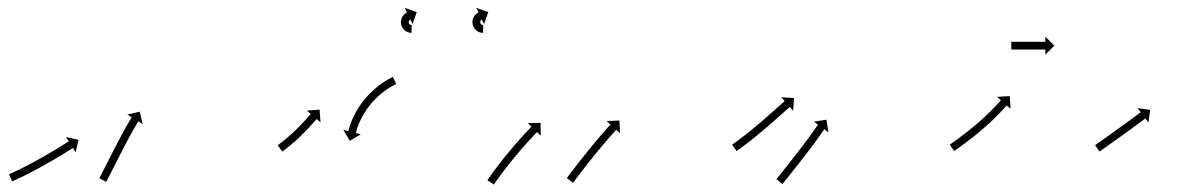

<svg xmlns="http://www.w3.org/2000/svg" viewBox="-20 -457 3084 494"><path d="M5 -9.5C4.4 -9.2 3.8 -9 3.2 -8.7L11.2 9.6C11.8 9.4 12.4 9.1 13 8.8L13 8.8L13 8.8C14.8 8.1 16.5 7.3 18.2 6.5L18.3 6.5L18.3 6.5C21 5.3 23.6 4.1 26.3 2.8C26.3 2.8 26.3 2.8 26.3 2.8C26.3 2.8 26.3 2.8 26.3 2.8C29.8 1.2 33.2 -0.4 36.7 -2.1C36.7 -2.1 36.7 -2.1 36.7 -2.1C36.7 -2.1 36.7 -2.1 36.7 -2.1C40.8 -4.1 44.8 -6.1 48.8 -8.1C48.8 -8.1 48.8 -8.1 48.9 -8.1C48.9 -8.1 48.9 -8.1 48.9 -8.1C53.4 -10.4 57.8 -12.7 62.3 -15C62.3 -15 62.3 -15 62.3 -15C62.3 -15 62.3 -15 62.3 -15C67.1 -17.5 71.8 -20 76.5 -22.6C76.5 -22.6 76.5 -22.6 76.5 -22.6C76.6 -22.6 76.6 -22.6 76.6 -22.6C81.4 -25.3 86.3 -27.9 91.1 -30.6L91.1 -30.6L91.1 -30.6C96 -33.3 100.8 -36.1 105.6 -38.8L105.6 -38.8L105.6 -38.8C110.3 -41.5 114.9 -44.2 119.5 -46.9L119.5 -46.9L119.5 -46.9C123.8 -49.5 128.1 -52 132.4 -54.6L132.4 -54.6L132.5 -54.6C136.3 -56.9 140.1 -59.3 144 -61.6L144 -61.6L144 -61.6C147.2 -63.6 150.4 -65.6 153.7 -67.6L153.7 -67.6L153.7 -67.6C156.2 -69.1 158.6 -70.7 161.1 -72.2L161.1 -72.2L161.1 -72.2C162.7 -73.2 164.3 -74.2 165.9 -75.2C166.5 -75.6 167 -75.9 167.6 -76.3L174.6 -65.1L181.9 -97.1L149.9 -104.3L156.9 -93.2C156.4 -92.8 155.8 -92.5 155.2 -92.1C153.7 -91.1 152.1 -90.1 150.5 -89.2L150.5 -89.2L150.5 -89.2C148.1 -87.6 145.6 -86.1 143.1 -84.6L143.1 -84.6L143.1 -84.6C139.9 -82.6 136.7 -80.6 133.5 -78.7L133.5 -78.7L133.6 -78.7C129.8 -76.4 125.9 -74 122.1 -71.7L122.1 -71.8L122.2 -71.8C117.9 -69.2 113.6 -66.7 109.4 -64.2L109.4 -64.2L109.4 -64.2C104.8 -61.5 100.2 -58.8 95.6 -56.2L95.6 -56.2L95.7 -56.2C90.9 -53.5 86.1 -50.8 81.4 -48.1L81.4 -48.1L81.4 -48.1C76.6 -45.4 71.8 -42.8 67 -40.2C67 -40.2 67 -40.2 67 -40.2C67 -40.2 67 -40.2 67 -40.2C62.4 -37.7 57.7 -35.2 53 -32.7C53 -32.7 53 -32.7 53 -32.7C53 -32.7 53.1 -32.7 53.1 -32.7C48.7 -30.5 44.3 -28.2 39.8 -26C39.8 -26 39.8 -26 39.9 -26C39.9 -26 39.9 -26 39.9 -26C35.9 -24 31.9 -22 28 -20.1C28 -20.1 28 -20.1 28 -20.1C28 -20.1 28 -20.1 28 -20.1C24.6 -18.5 21.3 -16.9 17.9 -15.3C17.9 -15.3 17.9 -15.3 17.9 -15.3C17.9 -15.3 17.9 -15.3 17.9 -15.3C15.3 -14.1 12.7 -12.9 10.1 -11.7L10.1 -11.7L10.1 -11.7C8.4 -11 6.7 -10.2 5 -9.5L5 -9.5ZM236.5 -0.1C236.2 0.5 235.9 1.1 235.6 1.6L253.3 10.8C253.6 10.2 253.9 9.6 254.2 9C255.1 7.4 256 5.7 256.8 4C258.2 1.4 259.5 -1.1 260.8 -3.7C262.5 -7.1 264.3 -10.5 266 -13.8C268 -17.8 270 -21.8 272.1 -25.8C274.3 -30.2 276.6 -34.7 278.9 -39.1C281.3 -43.8 283.7 -48.6 286.1 -53.3C288.6 -58.2 291.1 -63.1 293.6 -68L293.6 -68L293.6 -68C296.2 -72.9 298.7 -77.7 301.2 -82.6L301.2 -82.6L301.2 -82.6C303.7 -87.3 306.1 -92 308.6 -96.7L308.6 -96.7L308.6 -96.6C310.9 -101 313.3 -105.4 315.7 -109.7L315.7 -109.7L315.6 -109.7C317.8 -113.6 319.9 -117.5 322.1 -121.3C322.1 -121.3 322.1 -121.3 322.1 -121.3C322.1 -121.3 322.1 -121.3 322.1 -121.3C323.9 -124.5 325.8 -127.8 327.7 -131C327.7 -131 327.7 -131 327.7 -131C327.6 -131 327.6 -131 327.6 -131C329.1 -133.5 330.6 -135.9 332 -138.4L332 -138.4L332 -138.4C333 -140 333.9 -141.5 334.9 -143.1L334.9 -143.1L334.9 -143.1C335.2 -143.7 335.6 -144.2 335.9 -144.8L347.1 -137.8L339.6 -169.7L307.7 -162.2L318.9 -155.3C318.6 -154.7 318.2 -154.2 317.9 -153.6L317.9 -153.6L317.8 -153.6C316.9 -151.9 315.9 -150.3 314.9 -148.7L314.9 -148.7L314.9 -148.7C313.4 -146.2 311.9 -143.6 310.4 -141.1C310.4 -141.1 310.4 -141.1 310.4 -141.1C310.4 -141.1 310.4 -141.1 310.4 -141.1C308.5 -137.8 306.6 -134.5 304.7 -131.2C304.7 -131.2 304.7 -131.1 304.7 -131.1C304.7 -131.1 304.7 -131.1 304.7 -131.1C302.5 -127.2 300.3 -123.3 298.1 -119.3L298.1 -119.3L298.1 -119.3C295.7 -114.9 293.3 -110.5 291 -106.1L291 -106.1L291 -106C288.5 -101.3 286 -96.6 283.5 -91.9L283.5 -91.8L283.5 -91.8C280.9 -86.9 278.4 -82 275.9 -77.1L275.9 -77.1L275.9 -77.1C273.3 -72.2 270.8 -67.3 268.3 -62.4C265.9 -57.7 263.5 -52.9 261 -48.2C258.8 -43.7 256.5 -39.3 254.3 -34.9C252.2 -30.9 250.2 -26.9 248.2 -22.9C246.5 -19.6 244.7 -16.2 243 -12.9C241.7 -10.3 240.4 -7.7 239 -5.1C238.2 -3.4 237.3 -1.8 236.5 -0.1Z M695.6 -84.2C695.2 -83.9 694.8 -83.7 694.5 -83.4L706.1 -67.1C706.5 -67.4 706.8 -67.6 707.2 -67.9L707.2 -67.9L707.2 -67.9C708.3 -68.7 709.3 -69.4 710.4 -70.2L710.4 -70.2L710.4 -70.2C712 -71.4 713.6 -72.6 715.2 -73.8C715.2 -73.8 715.2 -73.8 715.3 -73.9C715.3 -73.9 715.3 -73.9 715.3 -73.9C717.3 -75.5 719.4 -77.1 721.4 -78.7C721.4 -78.7 721.5 -78.7 721.5 -78.7C721.5 -78.7 721.5 -78.7 721.5 -78.7C723.9 -80.6 726.3 -82.6 728.7 -84.5C728.7 -84.5 728.7 -84.6 728.7 -84.6C728.7 -84.6 728.7 -84.6 728.7 -84.6C731.3 -86.8 733.9 -89 736.5 -91.3C736.5 -91.3 736.5 -91.3 736.6 -91.3C736.6 -91.3 736.6 -91.3 736.6 -91.3C739.3 -93.8 742.1 -96.2 744.8 -98.7C744.8 -98.7 744.8 -98.7 744.8 -98.7C744.8 -98.7 744.8 -98.7 744.8 -98.7C747.6 -101.3 750.3 -103.9 753.1 -106.5C753.1 -106.5 753.1 -106.5 753.1 -106.5C753.1 -106.5 753.1 -106.6 753.1 -106.6C755.8 -109.2 758.5 -111.8 761.2 -114.5C761.2 -114.5 761.2 -114.5 761.2 -114.5C761.2 -114.5 761.2 -114.5 761.2 -114.5C763.8 -117.1 766.3 -119.7 768.9 -122.4C768.9 -122.4 768.9 -122.4 768.9 -122.4C768.9 -122.4 768.9 -122.4 768.9 -122.4C771.3 -124.9 773.6 -127.3 775.9 -129.8L775.9 -129.8L776 -129.9C778 -132.1 780.1 -134.3 782.1 -136.6L782.2 -136.6L782.2 -136.6C783.9 -138.5 785.6 -140.5 787.3 -142.4L787.3 -142.4L787.3 -142.4C788.7 -143.9 790 -145.4 791.3 -146.9L791.3 -146.9L791.3 -146.9C792.1 -147.8 793 -148.8 793.8 -149.8L793.8 -149.8L793.8 -149.8C794.1 -150.1 794.4 -150.5 794.7 -150.8L804.7 -142.2L802.3 -174.9L769.6 -172.5L779.6 -163.9C779.3 -163.6 779 -163.2 778.7 -162.9L778.7 -162.9L778.7 -162.9C777.9 -161.9 777.1 -161 776.2 -160L776.2 -160L776.3 -160.1C775 -158.6 773.7 -157.1 772.4 -155.7L772.4 -155.7L772.4 -155.7C770.7 -153.8 769 -151.9 767.3 -150L767.3 -150L767.4 -150.1C765.3 -147.8 763.3 -145.6 761.3 -143.5L761.3 -143.5L761.3 -143.5C759 -141 756.7 -138.6 754.4 -136.2C754.4 -136.2 754.4 -136.2 754.5 -136.2C754.5 -136.2 754.5 -136.2 754.5 -136.2C752 -133.7 749.5 -131.1 747 -128.6C747 -128.6 747 -128.6 747 -128.6C747 -128.6 747 -128.6 747 -128.6C744.4 -126 741.8 -123.5 739.2 -120.9C739.2 -120.9 739.2 -120.9 739.2 -120.9C739.2 -120.9 739.2 -121 739.2 -121C736.6 -118.4 733.9 -115.9 731.2 -113.4C731.2 -113.4 731.2 -113.4 731.2 -113.4C731.3 -113.4 731.3 -113.5 731.3 -113.5C728.6 -111.1 726 -108.7 723.3 -106.3C723.3 -106.3 723.4 -106.3 723.4 -106.4C723.4 -106.4 723.4 -106.4 723.4 -106.4C720.9 -104.2 718.4 -102 715.8 -99.9C715.8 -99.9 715.8 -99.9 715.9 -99.9C715.9 -99.9 715.9 -100 715.9 -100C713.6 -98.1 711.3 -96.2 709 -94.3C709 -94.3 709 -94.3 709 -94.3C709 -94.4 709 -94.4 709 -94.4C707.1 -92.8 705.1 -91.3 703.1 -89.7C703.1 -89.7 703.1 -89.8 703.1 -89.8C703.2 -89.8 703.2 -89.8 703.2 -89.8C701.6 -88.6 700.1 -87.5 698.5 -86.3L698.5 -86.3L698.6 -86.3C697.6 -85.6 696.6 -84.9 695.5 -84.2L695.6 -84.2Z M997.6 -240C998.2 -240.3 998.8 -240.6 999.4 -240.9L990.9 -259C990.3 -258.7 989.7 -258.4 989.1 -258.1C989.1 -258.1 989.1 -258.1 989 -258.1C989 -258.1 989 -258.1 989 -258.1C987.2 -257.2 985.5 -256.3 983.8 -255.4C983.8 -255.4 983.7 -255.4 983.7 -255.4C983.7 -255.4 983.6 -255.4 983.6 -255.4C981 -254 978.3 -252.5 975.7 -251C975.7 -251 975.6 -250.9 975.6 -250.9C975.6 -250.9 975.5 -250.9 975.5 -250.9C972.2 -248.9 968.9 -246.8 965.6 -244.6C965.6 -244.6 965.5 -244.6 965.5 -244.6C965.4 -244.5 965.4 -244.5 965.4 -244.5C961.6 -241.9 957.8 -239.2 954.1 -236.4C954.1 -236.4 954.1 -236.4 954.1 -236.3C954 -236.3 954 -236.3 954 -236.3C949.9 -233.1 946 -229.8 942.1 -226.4C942.1 -226.4 942 -226.4 942 -226.3C941.9 -226.3 941.9 -226.2 941.9 -226.2C937.8 -222.5 933.9 -218.7 930 -214.8C930 -214.8 929.9 -214.8 929.9 -214.7C929.8 -214.7 929.8 -214.6 929.8 -214.6C925.9 -210.5 922.1 -206.2 918.4 -201.9C918.4 -201.9 918.4 -201.9 918.3 -201.8C918.3 -201.8 918.3 -201.7 918.3 -201.7C914.7 -197.3 911.2 -192.8 907.9 -188.2C907.9 -188.2 907.8 -188.1 907.8 -188.1C907.8 -188 907.7 -187.9 907.7 -187.9C904.6 -183.4 901.6 -178.8 898.7 -174.1C898.7 -174.1 898.7 -174 898.7 -174C898.6 -173.9 898.6 -173.8 898.6 -173.8C896 -169.4 893.5 -164.8 891.2 -160.2C891.2 -160.2 891.2 -160.2 891.1 -160.1C891.1 -160.1 891.1 -160 891.1 -160C889.1 -155.9 887.2 -151.6 885.3 -147.4C885.3 -147.4 885.3 -147.3 885.3 -147.3C885.3 -147.2 885.3 -147.2 885.3 -147.2C883.8 -143.5 882.4 -139.9 881.1 -136.2C881.1 -136.2 881.1 -136.2 881.1 -136.1C881.1 -136.1 881 -136 881 -136C880.1 -133.2 879.2 -130.3 878.3 -127.4C878.3 -127.4 878.3 -127.4 878.3 -127.3C878.3 -127.3 878.2 -127.3 878.2 -127.3C877.7 -125.4 877.2 -123.5 876.7 -121.7C876.7 -121.7 876.7 -121.6 876.7 -121.6C876.7 -121.6 876.7 -121.6 876.7 -121.6C876.5 -120.9 876.3 -120.3 876.2 -119.6L863.4 -122.9L880.1 -94.7L908.3 -111.4L895.5 -114.7C895.7 -115.3 895.9 -116 896 -116.6C896 -116.6 896 -116.6 896 -116.6C896 -116.5 896 -116.5 896 -116.5C896.5 -118.3 897 -120 897.5 -121.8C897.5 -121.8 897.5 -121.7 897.4 -121.7C897.4 -121.7 897.4 -121.6 897.4 -121.6C898.2 -124.3 899.1 -127 900 -129.7C900 -129.7 900 -129.6 900 -129.6C900 -129.5 899.9 -129.5 899.9 -129.5C901.2 -132.9 902.5 -136.4 903.8 -139.7C903.8 -139.7 903.8 -139.7 903.8 -139.6C903.8 -139.6 903.7 -139.5 903.7 -139.5C905.4 -143.5 907.2 -147.5 909.1 -151.3C909.1 -151.3 909.1 -151.3 909.1 -151.2C909 -151.2 909 -151.1 909 -151.1C911.2 -155.4 913.5 -159.7 915.9 -163.9C915.9 -163.9 915.9 -163.8 915.9 -163.7C915.8 -163.7 915.8 -163.6 915.8 -163.6C918.5 -168 921.3 -172.4 924.2 -176.6C924.2 -176.6 924.2 -176.6 924.2 -176.5C924.1 -176.5 924.1 -176.4 924.1 -176.4C927.2 -180.8 930.5 -185 933.8 -189.2C933.8 -189.2 933.8 -189.1 933.7 -189.1C933.7 -189 933.6 -189 933.6 -189C937.1 -193 940.7 -197 944.3 -200.9C944.3 -200.9 944.3 -200.8 944.3 -200.8C944.2 -200.8 944.2 -200.7 944.2 -200.7C947.8 -204.4 951.5 -208 955.4 -211.5C955.4 -211.5 955.3 -211.4 955.3 -211.4C955.2 -211.3 955.2 -211.3 955.2 -211.3C958.8 -214.5 962.6 -217.6 966.4 -220.6C966.4 -220.6 966.3 -220.5 966.3 -220.5C966.2 -220.5 966.2 -220.4 966.2 -220.4C969.6 -223 973.1 -225.6 976.7 -228C976.7 -228 976.7 -228 976.6 -228C976.6 -227.9 976.5 -227.9 976.5 -227.9C979.6 -229.9 982.7 -231.9 985.8 -233.7C985.8 -233.7 985.8 -233.7 985.7 -233.7C985.7 -233.7 985.7 -233.6 985.7 -233.6C988.1 -235 990.5 -236.4 993 -237.7C993 -237.7 993 -237.7 992.9 -237.7C992.9 -237.7 992.9 -237.7 992.9 -237.7C994.5 -238.5 996.1 -239.3 997.7 -240.1C997.7 -240.1 997.7 -240.1 997.7 -240.1C997.7 -240 997.6 -240 997.6 -240Z M1222.3 -372.5C1222.5 -372.5 1222.7 -372.5 1222.9 -372.5L1223.1 -392.5C1222.9 -392.5 1222.8 -392.5 1222.7 -392.5C1222.7 -392.5 1222.7 -392.5 1222.8 -392.5C1222.8 -392.5 1222.9 -392.5 1222.9 -392.5C1222.5 -392.5 1222.2 -392.5 1221.9 -392.6C1221.9 -392.6 1222 -392.6 1222.1 -392.5C1222.2 -392.5 1222.3 -392.5 1222.3 -392.5C1221.8 -392.6 1221.3 -392.7 1220.9 -392.8C1220.9 -392.8 1221 -392.8 1221.1 -392.7C1221.2 -392.7 1221.4 -392.7 1221.4 -392.7C1220.8 -392.8 1220.2 -393 1219.6 -393.3C1219.6 -393.3 1219.7 -393.2 1219.9 -393.1C1220 -393.1 1220.2 -393 1220.2 -393C1219.5 -393.3 1218.9 -393.7 1218.3 -394.1C1218.3 -394.1 1218.4 -394 1218.6 -393.9C1218.7 -393.8 1218.9 -393.7 1218.9 -393.7C1218.2 -394.2 1217.6 -394.7 1217.1 -395.3C1217.1 -395.3 1217.2 -395.2 1217.3 -395C1217.5 -394.9 1217.6 -394.7 1217.6 -394.7C1217 -395.4 1216.5 -396.2 1216.1 -396.9C1216.1 -396.9 1216.2 -396.7 1216.3 -396.5C1216.4 -396.4 1216.5 -396.2 1216.5 -396.2C1216.1 -397 1215.8 -397.8 1215.6 -398.7C1215.6 -398.7 1215.6 -398.5 1215.7 -398.3C1215.7 -398.1 1215.8 -397.9 1215.8 -397.9C1215.6 -398.8 1215.5 -399.7 1215.5 -400.6C1215.5 -400.6 1215.5 -400.4 1215.5 -400.2C1215.5 -400 1215.5 -399.8 1215.5 -399.8C1215.5 -400.7 1215.7 -401.6 1215.9 -402.5C1215.9 -402.5 1215.8 -402.3 1215.8 -402.1C1215.7 -401.9 1215.7 -401.7 1215.7 -401.7C1215.9 -402.5 1216.2 -403.2 1216.6 -404C1216.6 -404 1216.5 -403.8 1216.4 -403.6C1216.3 -403.5 1216.2 -403.3 1216.2 -403.3C1216.6 -403.9 1217 -404.6 1217.5 -405.1C1217.5 -405.1 1217.4 -405 1217.3 -404.9C1217.2 -404.8 1217.1 -404.6 1217.1 -404.6C1217.5 -405.1 1217.9 -405.5 1218.4 -406C1218.4 -406 1218.3 -405.9 1218.2 -405.8C1218.1 -405.7 1218 -405.6 1218 -405.6C1218.4 -405.9 1218.7 -406.2 1219.1 -406.5C1219.1 -406.5 1219.1 -406.4 1219 -406.4C1218.9 -406.3 1218.8 -406.3 1218.8 -406.3C1219.1 -406.4 1219.4 -406.6 1219.6 -406.7C1219.6 -406.7 1219.6 -406.7 1219.5 -406.7C1219.5 -406.7 1219.5 -406.6 1219.5 -406.6C1219.6 -406.7 1219.7 -406.8 1219.8 -406.8L1225.6 -395L1236.3 -425.9L1205.4 -436.7L1211.1 -424.8C1210.9 -424.7 1210.7 -424.6 1210.5 -424.5C1210.5 -424.5 1210.5 -424.5 1210.4 -424.5C1210.4 -424.5 1210.4 -424.4 1210.4 -424.4C1209.7 -424.1 1209.1 -423.8 1208.5 -423.4C1208.5 -423.4 1208.5 -423.4 1208.4 -423.3C1208.3 -423.3 1208.2 -423.2 1208.2 -423.2C1207.3 -422.6 1206.5 -422 1205.6 -421.3C1205.6 -421.3 1205.5 -421.3 1205.4 -421.2C1205.3 -421.1 1205.2 -421 1205.2 -421C1204.2 -420.1 1203.2 -419.1 1202.2 -418.1C1202.2 -418.1 1202.1 -418 1202 -417.8C1201.9 -417.7 1201.8 -417.6 1201.8 -417.6C1200.8 -416.3 1199.9 -414.9 1199 -413.5C1199 -413.5 1198.9 -413.4 1198.9 -413.2C1198.8 -413.1 1198.7 -412.9 1198.7 -412.9C1197.9 -411.2 1197.2 -409.5 1196.6 -407.8C1196.6 -407.8 1196.6 -407.6 1196.5 -407.4C1196.5 -407.2 1196.4 -407 1196.4 -407C1196 -405.1 1195.7 -403.2 1195.5 -401.2C1195.5 -401.2 1195.5 -401 1195.5 -400.8C1195.5 -400.6 1195.5 -400.4 1195.5 -400.4C1195.5 -398.4 1195.7 -396.4 1196.1 -394.4C1196.1 -394.4 1196.1 -394.2 1196.2 -394C1196.2 -393.8 1196.3 -393.6 1196.3 -393.6C1196.8 -391.6 1197.5 -389.7 1198.3 -387.8C1198.3 -387.8 1198.4 -387.6 1198.5 -387.5C1198.6 -387.3 1198.7 -387.1 1198.7 -387.1C1199.7 -385.4 1200.8 -383.7 1202 -382.2C1202 -382.2 1202.1 -382.1 1202.3 -381.9C1202.4 -381.8 1202.5 -381.6 1202.5 -381.6C1203.8 -380.3 1205.1 -379 1206.6 -377.9C1206.6 -377.9 1206.7 -377.8 1206.9 -377.7C1207 -377.6 1207.2 -377.5 1207.2 -377.5C1208.6 -376.6 1210 -375.7 1211.5 -375C1211.5 -375 1211.6 -374.9 1211.8 -374.9C1211.9 -374.8 1212.1 -374.8 1212.1 -374.8C1213.3 -374.2 1214.7 -373.8 1216 -373.4C1216 -373.4 1216.1 -373.4 1216.3 -373.3C1216.4 -373.3 1216.5 -373.3 1216.5 -373.3C1217.5 -373 1218.6 -372.8 1219.7 -372.7C1219.7 -372.7 1219.8 -372.7 1219.8 -372.7C1219.9 -372.7 1220 -372.7 1220 -372.7C1220.7 -372.6 1221.4 -372.5 1222.1 -372.5C1222.1 -372.5 1222.1 -372.5 1222.2 -372.5C1222.2 -372.5 1222.3 -372.5 1222.3 -372.5ZM1038.3 -372.5C1038.5 -372.5 1038.7 -372.5 1038.9 -372.5L1039.1 -392.5C1038.9 -392.5 1038.8 -392.5 1038.7 -392.5C1038.7 -392.5 1038.7 -392.5 1038.8 -392.5C1038.8 -392.5 1038.9 -392.5 1038.9 -392.5C1038.5 -392.5 1038.2 -392.5 1037.9 -392.6C1037.9 -392.6 1038 -392.6 1038.1 -392.5C1038.2 -392.5 1038.3 -392.5 1038.3 -392.5C1037.8 -392.6 1037.3 -392.7 1036.9 -392.8C1036.9 -392.8 1037 -392.8 1037.1 -392.7C1037.2 -392.7 1037.4 -392.7 1037.4 -392.7C1036.8 -392.8 1036.2 -393 1035.6 -393.3C1035.6 -393.3 1035.7 -393.2 1035.9 -393.1C1036 -393.1 1036.2 -393 1036.2 -393C1035.5 -393.3 1034.9 -393.7 1034.3 -394.1C1034.3 -394.1 1034.4 -394 1034.6 -393.9C1034.7 -393.8 1034.9 -393.7 1034.9 -393.7C1034.2 -394.2 1033.6 -394.7 1033.1 -395.3C1033.1 -395.3 1033.2 -395.2 1033.3 -395C1033.5 -394.9 1033.6 -394.7 1033.6 -394.7C1033 -395.4 1032.5 -396.2 1032.1 -396.9C1032.1 -396.9 1032.2 -396.7 1032.3 -396.5C1032.4 -396.4 1032.5 -396.2 1032.5 -396.2C1032.1 -397 1031.8 -397.8 1031.6 -398.7C1031.6 -398.7 1031.6 -398.5 1031.7 -398.3C1031.7 -398.1 1031.8 -397.9 1031.8 -397.9C1031.6 -398.8 1031.5 -399.7 1031.5 -400.6C1031.5 -400.6 1031.5 -400.4 1031.5 -400.2C1031.5 -400 1031.5 -399.8 1031.5 -399.8C1031.5 -400.7 1031.7 -401.6 1031.9 -402.5C1031.9 -402.5 1031.8 -402.3 1031.8 -402.1C1031.7 -401.9 1031.7 -401.7 1031.7 -401.7C1031.9 -402.5 1032.2 -403.2 1032.6 -404C1032.6 -404 1032.5 -403.8 1032.4 -403.6C1032.3 -403.5 1032.2 -403.3 1032.2 -403.3C1032.6 -403.9 1033 -404.6 1033.5 -405.1C1033.5 -405.1 1033.4 -405 1033.3 -404.9C1033.2 -404.8 1033.1 -404.6 1033.1 -404.6C1033.5 -405.1 1033.9 -405.5 1034.4 -406C1034.4 -406 1034.3 -405.9 1034.2 -405.8C1034.1 -405.7 1034 -405.6 1034 -405.6C1034.4 -405.9 1034.7 -406.2 1035.1 -406.5C1035.1 -406.5 1035.1 -406.4 1035 -406.4C1034.9 -406.3 1034.8 -406.3 1034.8 -406.3C1035.1 -406.4 1035.4 -406.6 1035.6 -406.7C1035.6 -406.7 1035.6 -406.7 1035.5 -406.7C1035.5 -406.7 1035.5 -406.6 1035.5 -406.6C1035.6 -406.7 1035.7 -406.8 1035.8 -406.8L1041.6 -395L1052.3 -425.9L1021.4 -436.7L1027.1 -424.8C1026.9 -424.7 1026.7 -424.6 1026.5 -424.5C1026.5 -424.5 1026.5 -424.5 1026.4 -424.5C1026.4 -424.5 1026.4 -424.4 1026.4 -424.4C1025.7 -424.1 1025.1 -423.8 1024.5 -423.4C1024.5 -423.4 1024.5 -423.4 1024.4 -423.3C1024.3 -423.3 1024.2 -423.2 1024.2 -423.2C1023.3 -422.6 1022.5 -422 1021.6 -421.3C1021.6 -421.3 1021.5 -421.3 1021.4 -421.2C1021.3 -421.1 1021.2 -421 1021.2 -421C1020.2 -420.1 1019.2 -419.1 1018.2 -418.1C1018.2 -418.1 1018.1 -418 1018 -417.8C1017.9 -417.7 1017.8 -417.6 1017.8 -417.6C1016.8 -416.3 1015.9 -414.9 1015 -413.5C1015 -413.5 1014.9 -413.4 1014.9 -413.2C1014.8 -413.1 1014.7 -412.9 1014.7 -412.9C1013.9 -411.2 1013.2 -409.5 1012.6 -407.8C1012.6 -407.8 1012.6 -407.6 1012.5 -407.4C1012.5 -407.2 1012.4 -407 1012.4 -407C1012 -405.1 1011.7 -403.2 1011.5 -401.2C1011.5 -401.2 1011.5 -401 1011.5 -400.8C1011.5 -400.6 1011.5 -400.4 1011.5 -400.4C1011.5 -398.4 1011.7 -396.4 1012.1 -394.4C1012.1 -394.4 1012.1 -394.2 1012.2 -394C1012.2 -393.8 1012.3 -393.6 1012.3 -393.6C1012.8 -391.6 1013.5 -389.7 1014.3 -387.8C1014.3 -387.8 1014.4 -387.6 1014.5 -387.5C1014.6 -387.3 1014.7 -387.1 1014.7 -387.1C1015.7 -385.4 1016.8 -383.7 1018 -382.2C1018 -382.2 1018.1 -382.1 1018.3 -381.9C1018.4 -381.8 1018.5 -381.6 1018.5 -381.6C1019.8 -380.3 1021.1 -379 1022.6 -377.9C1022.6 -377.9 1022.7 -377.8 1022.9 -377.7C1023 -377.6 1023.2 -377.5 1023.2 -377.5C1024.6 -376.6 1026 -375.7 1027.5 -375C1027.5 -375 1027.6 -374.9 1027.8 -374.9C1027.9 -374.8 1028.1 -374.8 1028.1 -374.8C1029.3 -374.2 1030.7 -373.8 1032 -373.4C1032 -373.4 1032.1 -373.4 1032.3 -373.3C1032.4 -373.3 1032.5 -373.3 1032.5 -373.3C1033.5 -373 1034.6 -372.8 1035.7 -372.7C1035.7 -372.7 1035.8 -372.7 1035.8 -372.7C1035.9 -372.7 1036 -372.7 1036 -372.7C1036.7 -372.6 1037.4 -372.5 1038.1 -372.5C1038.1 -372.5 1038.1 -372.5 1038.2 -372.5C1038.2 -372.5 1038.3 -372.5 1038.3 -372.5Z M1235.2 5.1C1234.8 5.6 1234.4 6.2 1234.1 6.8L1250.8 17.8C1251.1 17.2 1251.5 16.7 1251.8 16.2L1251.8 16.2L1251.8 16.2C1252.8 14.7 1253.9 13.1 1254.9 11.6C1254.9 11.6 1254.9 11.6 1254.9 11.7C1254.9 11.7 1254.9 11.7 1254.9 11.7C1256.5 9.3 1258.2 7 1259.8 4.6C1259.8 4.6 1259.8 4.6 1259.8 4.6C1259.8 4.7 1259.8 4.7 1259.8 4.7C1262 1.6 1264.2 -1.4 1266.4 -4.4L1266.4 -4.4L1266.4 -4.4C1269 -7.9 1271.6 -11.5 1274.3 -15L1274.3 -15L1274.3 -15C1277.3 -18.9 1280.3 -22.9 1283.3 -26.8L1283.3 -26.8L1283.3 -26.7C1286.6 -30.9 1289.9 -35.1 1293.2 -39.2L1293.1 -39.2L1293.1 -39.2C1296.6 -43.4 1300 -47.7 1303.5 -51.9L1303.5 -51.9L1303.5 -51.8C1306.9 -56.1 1310.5 -60.2 1314 -64.4L1314 -64.4L1314 -64.4C1317.4 -68.4 1320.9 -72.4 1324.3 -76.4L1324.3 -76.4L1324.3 -76.4C1327.6 -80.1 1330.9 -83.8 1334.2 -87.5L1334.1 -87.5L1334.1 -87.5C1337.1 -90.8 1340.1 -94.1 1343.1 -97.3L1343.1 -97.3L1343 -97.3C1345.6 -100.1 1348.1 -102.8 1350.7 -105.5L1350.7 -105.5L1350.7 -105.5C1352.7 -107.6 1354.6 -109.7 1356.6 -111.8L1356.6 -111.8L1356.6 -111.8C1357.9 -113.1 1359.2 -114.5 1360.5 -115.8L1360.5 -115.8L1360.5 -115.8C1360.9 -116.3 1361.4 -116.7 1361.9 -117.2L1371.3 -108L1370.8 -140.8L1338.1 -140.3L1347.5 -131.1C1347 -130.7 1346.6 -130.2 1346.1 -129.7L1346.1 -129.7L1346.1 -129.7C1344.8 -128.3 1343.5 -127 1342.2 -125.6L1342.2 -125.6L1342.2 -125.6C1340.2 -123.5 1338.1 -121.4 1336.1 -119.2L1336.1 -119.2L1336.1 -119.2C1333.5 -116.4 1330.9 -113.7 1328.4 -110.9L1328.3 -110.9L1328.3 -110.8C1325.3 -107.5 1322.3 -104.2 1319.3 -100.9L1319.3 -100.9L1319.2 -100.8C1315.9 -97.1 1312.6 -93.3 1309.3 -89.6L1309.3 -89.6L1309.2 -89.5C1305.7 -85.5 1302.2 -81.4 1298.8 -77.4L1298.7 -77.4L1298.7 -77.3C1295.1 -73.1 1291.6 -68.9 1288.1 -64.6L1288.1 -64.6L1288 -64.6C1284.5 -60.3 1281 -56 1277.6 -51.7L1277.5 -51.7L1277.5 -51.7C1274.2 -47.5 1270.9 -43.3 1267.6 -39.1L1267.5 -39.1L1267.5 -39C1264.5 -35.1 1261.4 -31.1 1258.4 -27.1L1258.3 -27.1L1258.3 -27.1C1255.6 -23.5 1252.9 -19.9 1250.3 -16.3L1250.3 -16.2L1250.2 -16.2C1248 -13.2 1245.8 -10.1 1243.5 -7C1243.5 -7 1243.5 -7 1243.5 -7C1243.5 -7 1243.5 -6.9 1243.5 -6.9C1241.8 -4.5 1240.1 -2.1 1238.4 0.3C1238.4 0.3 1238.4 0.3 1238.4 0.3C1238.4 0.3 1238.4 0.3 1238.4 0.3C1237.3 1.9 1236.3 3.5 1235.2 5.1L1235.2 5.1ZM1439.6 -0.3C1439.2 0.2 1438.8 0.8 1438.4 1.3L1454.4 13.3C1454.8 12.8 1455.2 12.2 1455.6 11.7C1456.7 10.2 1457.8 8.7 1459 7.2C1460.7 4.9 1462.4 2.6 1464.2 0.3L1464.2 0.3L1464.2 0.3C1466.5 -2.7 1468.7 -5.7 1471 -8.7L1471 -8.7L1471 -8.7C1473.7 -12.2 1476.4 -15.7 1479.2 -19.3L1479.2 -19.3L1479.1 -19.3C1482.2 -23.2 1485.2 -27.1 1488.3 -31L1488.3 -31L1488.3 -31C1491.6 -35.2 1494.9 -39.3 1498.2 -43.5L1498.2 -43.5L1498.1 -43.5C1501.6 -47.8 1505 -52.1 1508.4 -56.3L1508.4 -56.3L1508.4 -56.3C1511.9 -60.6 1515.3 -64.8 1518.8 -69L1518.8 -69L1518.8 -69C1522.2 -73.1 1525.6 -77.2 1529 -81.3L1529 -81.3L1528.9 -81.2C1532.1 -85 1535.3 -88.8 1538.6 -92.6L1538.6 -92.6L1538.5 -92.6C1541.4 -95.9 1544.3 -99.3 1547.3 -102.7L1547.2 -102.7L1547.2 -102.6C1549.7 -105.5 1552.2 -108.3 1554.7 -111.1L1554.7 -111.1L1554.7 -111.1C1556.6 -113.2 1558.5 -115.4 1560.4 -117.6L1560.4 -117.5L1560.4 -117.5C1561.7 -118.9 1562.9 -120.3 1564.2 -121.7L1564.2 -121.7L1564.2 -121.7C1564.6 -122.2 1565 -122.7 1565.5 -123.1L1575.2 -114.3L1573.7 -147L1540.9 -145.5L1550.7 -136.6C1550.2 -136.1 1549.8 -135.6 1549.3 -135.1L1549.3 -135.1L1549.3 -135.1C1548.1 -133.7 1546.8 -132.3 1545.6 -130.9L1545.5 -130.9L1545.5 -130.9C1543.6 -128.7 1541.6 -126.6 1539.7 -124.4L1539.7 -124.4L1539.7 -124.3C1537.2 -121.5 1534.7 -118.7 1532.2 -115.8L1532.2 -115.8L1532.2 -115.8C1529.2 -112.4 1526.3 -109 1523.4 -105.6L1523.4 -105.6L1523.3 -105.6C1520.1 -101.8 1516.9 -97.9 1513.6 -94.1L1513.6 -94.1L1513.6 -94.1C1510.2 -90 1506.8 -85.9 1503.4 -81.8L1503.4 -81.7L1503.3 -81.7C1499.8 -77.5 1496.4 -73.2 1492.9 -68.9L1492.9 -68.9L1492.9 -68.9C1489.4 -64.6 1485.9 -60.3 1482.5 -56L1482.5 -55.9L1482.5 -55.9C1479.2 -51.7 1475.9 -47.6 1472.6 -43.3L1472.5 -43.3L1472.5 -43.3C1469.5 -39.4 1466.4 -35.4 1463.3 -31.5L1463.3 -31.5L1463.3 -31.5C1460.6 -27.9 1457.9 -24.4 1455.1 -20.8L1455.1 -20.8L1455.1 -20.8C1452.8 -17.8 1450.5 -14.8 1448.3 -11.8L1448.3 -11.8L1448.3 -11.8C1446.5 -9.5 1444.7 -7.1 1443 -4.8C1441.8 -3.3 1440.7 -1.8 1439.6 -0.3Z M1865.2 -85.9C1864.7 -85.6 1864.1 -85.2 1863.6 -84.8L1875 -68.4C1875.5 -68.8 1876.1 -69.1 1876.6 -69.5L1876.6 -69.5L1876.6 -69.5C1878.2 -70.6 1879.7 -71.7 1881.3 -72.8L1881.3 -72.8L1881.3 -72.8C1883.7 -74.5 1886.1 -76.2 1888.5 -78L1888.5 -78L1888.5 -78C1891.6 -80.3 1894.6 -82.5 1897.7 -84.8C1897.7 -84.8 1897.7 -84.8 1897.7 -84.8C1897.7 -84.8 1897.7 -84.9 1897.7 -84.9C1901.3 -87.6 1904.9 -90.3 1908.5 -93.1C1908.5 -93.1 1908.5 -93.1 1908.5 -93.1C1908.5 -93.1 1908.5 -93.1 1908.5 -93.1C1912.5 -96.2 1916.4 -99.3 1920.3 -102.5L1920.3 -102.5L1920.3 -102.5C1924.5 -105.9 1928.7 -109.3 1932.8 -112.7L1932.8 -112.7L1932.8 -112.7C1937.1 -116.3 1941.3 -119.8 1945.5 -123.4L1945.6 -123.4L1945.6 -123.4C1949.8 -127 1954 -130.6 1958.1 -134.2L1958.2 -134.2L1958.2 -134.2C1962.2 -137.7 1966.2 -141.3 1970.2 -144.8L1970.3 -144.8L1970.3 -144.8C1974 -148.1 1977.7 -151.4 1981.5 -154.7C1984.8 -157.7 1988.2 -160.7 1991.5 -163.6C1994.3 -166.1 1997.2 -168.7 2000 -171.2C2002.1 -173.1 2004.3 -175 2006.5 -176.9C2007.9 -178.2 2009.3 -179.4 2010.7 -180.7C2011.2 -181.1 2011.7 -181.5 2012.2 -182L2020.9 -172.1L2022.9 -204.8L1990.2 -206.8L1998.9 -197C1998.4 -196.5 1997.9 -196.1 1997.4 -195.6C1996 -194.4 1994.6 -193.2 1993.2 -191.9C1991 -190 1988.9 -188 1986.7 -186.1C1983.9 -183.6 1981 -181.1 1978.2 -178.6C1974.9 -175.6 1971.6 -172.6 1968.2 -169.7C1964.5 -166.4 1960.8 -163.1 1957 -159.8L1957 -159.8L1957.1 -159.8C1953.1 -156.3 1949.1 -152.8 1945 -149.3L1945.1 -149.3L1945.1 -149.3C1940.9 -145.8 1936.8 -142.2 1932.6 -138.6L1932.6 -138.6L1932.6 -138.7C1928.4 -135.1 1924.2 -131.6 1920 -128.1L1920.1 -128.1L1920.1 -128.1C1916 -124.7 1911.9 -121.4 1907.8 -118L1907.8 -118.1L1907.8 -118.1C1903.9 -115 1900.1 -111.9 1896.2 -108.8C1896.2 -108.8 1896.2 -108.9 1896.2 -108.9C1896.2 -108.9 1896.2 -108.9 1896.2 -108.9C1892.7 -106.2 1889.2 -103.5 1885.7 -100.8C1885.7 -100.8 1885.7 -100.8 1885.7 -100.8C1885.7 -100.8 1885.7 -100.8 1885.7 -100.8C1882.7 -98.6 1879.7 -96.3 1876.7 -94.1L1876.7 -94.1L1876.7 -94.2C1874.4 -92.5 1872.1 -90.8 1869.7 -89.1L1869.7 -89.1L1869.7 -89.1C1868.2 -88.1 1866.7 -87 1865.2 -85.9L1865.2 -85.9ZM1978.8 2.5C1978.4 3 1978 3.5 1977.6 4L1993.2 16.6C1993.6 16.1 1994 15.6 1994.4 15C1995.6 13.6 1996.8 12.1 1998 10.6C1999.8 8.4 2001.6 6.1 2003.4 3.8C2005.8 0.9 2008.1 -2.1 2010.5 -5.1C2013.3 -8.6 2016.1 -12.1 2018.8 -15.6C2021.9 -19.5 2025 -23.4 2028.1 -27.3L2028.1 -27.3L2028.1 -27.3C2031.4 -31.5 2034.7 -35.7 2038 -39.9L2038 -39.9L2038 -39.9C2041.4 -44.3 2044.8 -48.6 2048.2 -53L2048.2 -53L2048.2 -53C2051.5 -57.4 2054.9 -61.7 2058.3 -66.1L2058.3 -66.1L2058.3 -66.1C2061.5 -70.4 2064.8 -74.6 2068 -78.9L2068 -78.9L2068 -78.9C2071 -82.9 2074 -87 2077 -91L2077 -91L2077 -91C2079.7 -94.6 2082.3 -98.3 2085 -101.9C2085 -101.9 2085 -101.9 2085 -102C2085 -102 2085 -102 2085 -102C2087.2 -105.1 2089.4 -108.2 2091.6 -111.4L2091.6 -111.4L2091.6 -111.4C2093.2 -113.7 2094.8 -116.1 2096.5 -118.4L2096.5 -118.4L2096.5 -118.4C2097.5 -119.9 2098.6 -121.4 2099.7 -122.9L2099.7 -122.9L2099.7 -122.9C2100.1 -123.4 2100.5 -123.9 2100.9 -124.5L2111.5 -116.7L2106.4 -149.1L2074.1 -144L2084.7 -136.3C2084.3 -135.7 2083.9 -135.2 2083.5 -134.7L2083.5 -134.6L2083.5 -134.6C2082.4 -133.1 2081.3 -131.6 2080.2 -130L2080.2 -130L2080.2 -130C2078.5 -127.6 2076.8 -125.2 2075.1 -122.8L2075.1 -122.7L2075.1 -122.7C2073 -119.6 2070.8 -116.6 2068.7 -113.6C2068.7 -113.6 2068.7 -113.6 2068.7 -113.6C2068.7 -113.6 2068.7 -113.6 2068.7 -113.6C2066.1 -110 2063.5 -106.4 2060.9 -102.8L2060.9 -102.9L2060.9 -102.9C2058 -98.9 2055 -94.9 2052 -91L2052 -91L2052 -91C2048.8 -86.7 2045.6 -82.5 2042.4 -78.3L2042.4 -78.3L2042.4 -78.3C2039.1 -73.9 2035.7 -69.6 2032.4 -65.2L2032.4 -65.3L2032.4 -65.3C2029 -60.9 2025.6 -56.6 2022.2 -52.3L2022.2 -52.3L2022.2 -52.3C2019 -48.1 2015.7 -43.9 2012.4 -39.7L2012.4 -39.7L2012.4 -39.7C2009.3 -35.8 2006.2 -31.9 2003.2 -28C2000.4 -24.5 1997.6 -21 1994.8 -17.5C1992.5 -14.6 1990.1 -11.6 1987.8 -8.7C1986 -6.4 1984.2 -4.1 1982.4 -1.9C1981.2 -0.4 1980 1 1978.8 2.5Z M2425.2 -85.9C2424.6 -85.5 2424.1 -85.2 2423.6 -84.8L2435 -68.4C2435.6 -68.8 2436.1 -69.2 2436.6 -69.5L2436.7 -69.5L2436.7 -69.5C2438.2 -70.6 2439.7 -71.7 2441.3 -72.8L2441.3 -72.8L2441.3 -72.8C2443.7 -74.5 2446.1 -76.2 2448.4 -77.9L2448.5 -77.9L2448.5 -77.9C2451.6 -80.1 2454.6 -82.4 2457.7 -84.6L2457.7 -84.6L2457.7 -84.7C2461.3 -87.3 2464.9 -90 2468.5 -92.7C2468.5 -92.7 2468.6 -92.7 2468.6 -92.7C2468.6 -92.7 2468.6 -92.8 2468.6 -92.8C2472.6 -95.8 2476.6 -98.9 2480.5 -102C2480.5 -102 2480.5 -102 2480.5 -102C2480.6 -102 2480.6 -102 2480.6 -102C2484.8 -105.3 2489 -108.7 2493.2 -112.1C2493.2 -112.1 2493.2 -112.1 2493.2 -112.1C2493.2 -112.1 2493.2 -112.1 2493.2 -112.1C2497.5 -115.7 2501.8 -119.2 2506 -122.8C2506 -122.8 2506 -122.8 2506 -122.8C2506.1 -122.9 2506.1 -122.9 2506.1 -122.9C2510.3 -126.5 2514.5 -130.2 2518.6 -133.9C2518.6 -133.9 2518.6 -133.9 2518.6 -133.9C2518.7 -133.9 2518.7 -133.9 2518.7 -133.9C2522.7 -137.5 2526.6 -141.2 2530.6 -144.9C2530.6 -144.9 2530.6 -144.9 2530.6 -144.9C2530.6 -144.9 2530.6 -144.9 2530.6 -144.9C2534.3 -148.4 2537.9 -151.9 2541.5 -155.4C2541.5 -155.4 2541.5 -155.4 2541.5 -155.4C2541.5 -155.5 2541.6 -155.5 2541.6 -155.5C2544.8 -158.7 2547.9 -161.9 2551.1 -165.1C2551.1 -165.1 2551.1 -165.1 2551.1 -165.1C2551.1 -165.1 2551.1 -165.2 2551.1 -165.2C2553.8 -167.9 2556.4 -170.7 2559 -173.5L2559 -173.5L2559.1 -173.5C2561.1 -175.6 2563.1 -177.8 2565 -180L2565.1 -180L2565.1 -180C2566.3 -181.4 2567.6 -182.8 2568.9 -184.2L2568.9 -184.2L2568.9 -184.2C2569.3 -184.7 2569.8 -185.2 2570.2 -185.7L2580.1 -177L2578.1 -209.7L2545.4 -207.8L2555.3 -199C2554.8 -198.5 2554.4 -198 2553.9 -197.6L2554 -197.6L2554 -197.6C2552.7 -196.2 2551.5 -194.8 2550.2 -193.4L2550.3 -193.4L2550.3 -193.5C2548.3 -191.3 2546.4 -189.2 2544.4 -187.1L2544.4 -187.1L2544.4 -187.1C2541.9 -184.4 2539.3 -181.7 2536.7 -179C2536.7 -179 2536.7 -179 2536.7 -179C2536.8 -179.1 2536.8 -179.1 2536.8 -179.1C2533.7 -175.9 2530.6 -172.8 2527.4 -169.6C2527.4 -169.6 2527.4 -169.7 2527.5 -169.7C2527.5 -169.7 2527.5 -169.7 2527.5 -169.7C2524 -166.2 2520.4 -162.8 2516.8 -159.4C2516.8 -159.4 2516.9 -159.4 2516.9 -159.4C2516.9 -159.4 2516.9 -159.5 2516.9 -159.5C2513 -155.9 2509.2 -152.3 2505.2 -148.7C2505.2 -148.7 2505.3 -148.7 2505.3 -148.8C2505.3 -148.8 2505.3 -148.8 2505.3 -148.8C2501.2 -145.2 2497.1 -141.6 2493 -138C2493 -138 2493 -138 2493 -138C2493.1 -138 2493.1 -138.1 2493.1 -138.1C2488.9 -134.5 2484.7 -131 2480.5 -127.6C2480.5 -127.6 2480.5 -127.6 2480.5 -127.6C2480.6 -127.6 2480.6 -127.6 2480.6 -127.6C2476.5 -124.3 2472.3 -121 2468.2 -117.7C2468.2 -117.7 2468.2 -117.7 2468.2 -117.7C2468.2 -117.7 2468.2 -117.7 2468.2 -117.7C2464.3 -114.7 2460.4 -111.7 2456.5 -108.7C2456.5 -108.7 2456.5 -108.7 2456.5 -108.7C2456.5 -108.7 2456.5 -108.7 2456.5 -108.7C2453 -106 2449.4 -103.4 2445.8 -100.7L2445.9 -100.8L2445.9 -100.8C2442.8 -98.5 2439.8 -96.3 2436.8 -94.1L2436.8 -94.2L2436.8 -94.2C2434.4 -92.5 2432.1 -90.8 2429.7 -89.1L2429.7 -89.1L2429.7 -89.1C2428.2 -88.1 2426.7 -87 2425.2 -85.9L2425.2 -85.9ZM2583 -349.5C2582.7 -349.5 2582.3 -349.5 2582 -349.5V-329.5C2582.3 -329.5 2582.7 -329.5 2583 -329.5C2583.9 -329.5 2584.8 -329.5 2585.8 -329.5C2587.2 -329.5 2588.6 -329.5 2590.1 -329.5C2591.9 -329.5 2593.8 -329.5 2595.7 -329.5C2597.9 -329.5 2600.1 -329.5 2602.3 -329.5C2604.8 -329.5 2607.2 -329.5 2609.7 -329.5C2612.3 -329.5 2615 -329.5 2617.6 -329.5C2620.3 -329.5 2623 -329.5 2625.7 -329.5C2628.5 -329.5 2631.2 -329.5 2633.9 -329.5C2636.5 -329.5 2639.2 -329.5 2641.8 -329.5C2644.3 -329.5 2646.7 -329.5 2649.2 -329.5C2651.4 -329.5 2653.6 -329.5 2655.8 -329.5C2657.7 -329.5 2659.6 -329.5 2661.4 -329.5C2662.9 -329.5 2664.3 -329.5 2665.7 -329.5C2666.7 -329.5 2667.6 -329.5 2668.5 -329.5C2668.8 -329.5 2669.2 -329.5 2669.5 -329.5V-316.3L2692.7 -339.5L2669.5 -362.7V-349.5C2669.2 -349.5 2668.8 -349.5 2668.5 -349.5C2667.6 -349.5 2666.7 -349.5 2665.7 -349.5C2664.3 -349.5 2662.9 -349.5 2661.4 -349.5C2659.6 -349.5 2657.7 -349.5 2655.8 -349.5C2653.6 -349.5 2651.4 -349.5 2649.2 -349.5C2646.7 -349.5 2644.3 -349.5 2641.8 -349.5C2639.2 -349.5 2636.5 -349.5 2633.9 -349.5C2631.2 -349.5 2628.5 -349.5 2625.7 -349.5C2623 -349.5 2620.3 -349.5 2617.6 -349.5C2615 -349.5 2612.3 -349.5 2609.7 -349.5C2607.2 -349.5 2604.8 -349.5 2602.3 -349.5C2600.1 -349.5 2597.9 -349.5 2595.7 -349.5C2593.8 -349.5 2591.9 -349.5 2590.1 -349.5C2588.6 -349.5 2587.2 -349.5 2585.8 -349.5C2584.8 -349.5 2583.9 -349.5 2583 -349.5Z M2798.8 -84.4C2798.4 -84 2797.9 -83.7 2797.5 -83.4L2809.1 -67.1C2809.5 -67.4 2810 -67.7 2810.4 -68C2811.7 -68.9 2812.9 -69.8 2814.2 -70.7C2816.1 -72.1 2818.1 -73.5 2820 -74.9C2822.5 -76.6 2825 -78.4 2827.6 -80.2C2830.6 -82.3 2833.5 -84.5 2836.5 -86.6C2839.9 -89 2843.2 -91.3 2846.5 -93.7C2850.1 -96.2 2853.6 -98.8 2857.2 -101.3C2860.9 -104 2864.5 -106.6 2868.2 -109.2C2871.9 -111.9 2875.6 -114.5 2879.2 -117.2L2879.2 -117.2L2879.2 -117.2C2882.8 -119.7 2886.3 -122.3 2889.9 -124.9L2889.9 -124.9L2889.9 -124.9C2893.2 -127.3 2896.5 -129.7 2899.8 -132.1L2899.8 -132.1L2899.8 -132.1C2902.7 -134.3 2905.7 -136.5 2908.6 -138.7L2908.7 -138.7L2908.7 -138.7C2911.1 -140.5 2913.6 -142.4 2916.1 -144.2C2918.1 -145.6 2920 -147.1 2921.9 -148.5C2923.1 -149.4 2924.4 -150.3 2925.6 -151.3C2926 -151.6 2926.5 -151.9 2926.9 -152.3L2934.8 -141.7L2939.4 -174.2L2907 -178.8L2914.9 -168.2C2914.5 -167.9 2914 -167.6 2913.6 -167.3C2912.4 -166.4 2911.1 -165.4 2909.9 -164.5C2908 -163.1 2906.1 -161.7 2904.2 -160.3C2901.7 -158.4 2899.2 -156.6 2896.8 -154.7L2896.8 -154.8L2896.8 -154.8C2893.8 -152.6 2890.9 -150.4 2887.9 -148.3L2888 -148.3L2888 -148.3C2884.7 -145.9 2881.4 -143.4 2878.1 -141L2878.1 -141L2878.1 -141.1C2874.6 -138.5 2871 -135.9 2867.5 -133.4L2867.5 -133.4L2867.5 -133.4C2863.9 -130.7 2860.2 -128.1 2856.5 -125.5C2852.9 -122.8 2849.2 -120.2 2845.6 -117.6C2842 -115.1 2838.5 -112.5 2834.9 -110C2831.6 -107.6 2828.3 -105.3 2824.9 -102.9C2822 -100.8 2819 -98.7 2816 -96.5C2813.5 -94.7 2810.9 -93 2808.4 -91.2C2806.5 -89.8 2804.5 -88.4 2802.6 -87C2801.3 -86.1 2800.1 -85.2 2798.8 -84.4Z"/></svg>

Font: FRB American Cursive Just Arrows Extralight
Style: Italic
Weight: 200
Italic angle: -25°
Version: Version 2.0;Modular Font Editor K font №1